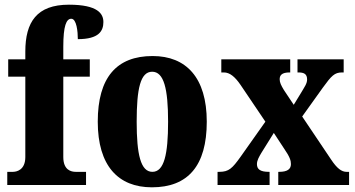

<svg xmlns="http://www.w3.org/2000/svg" viewBox="-20 -789 1516 819"><path d="M11 0H347V-56H303C284 -56 250 -63 250 -119V-462H363V-536H250V-590C250 -679 263 -709 284 -709C307 -709 312 -653 312 -622C402 -622 421 -657 421 -695C421 -730 398 -769 274 -769C137 -769 88 -695 88 -569V-536H15V-462H88V-119C88 -63 50 -56 35 -56H11Z M628 10C782 10 862 -82 862 -270C862 -458 774 -550 631 -550C477 -550 397 -458 397 -270C397 -82 484 10 628 10ZM630 -56C580 -56 563 -130 563 -270C563 -411 579 -483 629 -483C679 -483 697 -411 697 -270C697 -130 680 -56 630 -56Z M908 0H1130V-56H1127C1090 -56 1076 -67 1076 -89C1076 -105 1085 -120 1095 -137L1148 -222L1190 -158C1217 -119 1221 -104 1221 -89C1221 -67 1205 -56 1171 -56H1167V0H1469V-56H1458C1437 -56 1417 -71 1392 -109L1269 -292L1357 -415C1394 -466 1407 -480 1439 -480H1446V-536H1249V-480H1253C1276 -480 1290 -474 1290 -450C1290 -432 1278 -417 1266 -396L1233 -342L1191 -405C1179 -425 1173 -437 1173 -451C1173 -467 1181 -480 1215 -480H1218V-536H924V-480H935C960 -480 982 -462 1006 -427L1112 -270L1006 -120C971 -71 956 -56 916 -56H908Z"/></svg>

Font: Noto Serif Devanagari ExtraCondensed Black
Style: Regular
Weight: 900
Width: 2
Designer: Universal Thirst, Indian Type Foundry and the Monotype Design Team
Foundry: Monotype Imaging Inc.
Version: Version 2.004